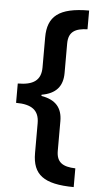

<svg xmlns="http://www.w3.org/2000/svg" viewBox="-59 -753 498 949"><g transform="rotate(5 190.0 -278.0)"><path d="M344 160V67C282 65 250 46 250 -12V-159C250 -225 217 -263 146 -275V-281C216 -293 250 -331 250 -398V-544C250 -604 285 -621 344 -623V-716C194 -716 139 -669 139 -565V-416C139 -351 100 -326 24 -326V-230C102 -230 139 -203 139 -139V9C139 116 195 159 344 160Z"/></g></svg>

Font: Noto Sans Myanmar SemiCondensed SemiBold
Style: Regular
Weight: 600
Width: 4
Designer: Monotype Design Team
Foundry: Monotype Imaging Inc.
Version: Version 2.107